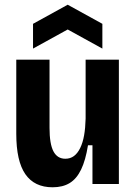

<svg xmlns="http://www.w3.org/2000/svg" viewBox="-20 -780 579 814"><path d="M203 14Q126 14 87.5 -41.5Q49 -97 49 -213V-527H190V-238Q190 -170 206.5 -138.5Q223 -107 257 -107Q278 -107 293.5 -118.5Q309 -130 320 -152.5Q331 -175 336.5 -206Q342 -237 343 -277V-527H484V-220V0H372V-164H353Q343 -101 324 -61.5Q305 -22 275.5 -4Q246 14 203 14ZM120 -574V-679L267 -760L414 -679V-574L267 -655Z"/></svg>

Font: Bricolage Grotesque 24pt SemiCondensed
Style: Bold
Weight: 700
Width: 4
Designer: Mathieu Triay
Foundry: Atelier Triay
Version: Version 1.001;gftools[0.9.33.dev8+g029e19f]